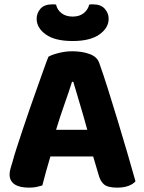

<svg xmlns="http://www.w3.org/2000/svg" viewBox="-20 -850 660 880"><path d="M407 -133H211Q200 -97 190.5 -62Q181 -27 174 0Q161 4 147 7Q133 10 113 10Q69 10 46.5 -5.5Q24 -21 24 -50Q24 -64 28 -77Q32 -90 37 -107Q44 -134 57 -174Q70 -214 85.5 -260.5Q101 -307 118 -356Q135 -405 151 -449.5Q167 -494 180 -531Q193 -568 202 -590Q217 -599 248.5 -607Q280 -615 311 -615Q356 -615 390.5 -602.5Q425 -590 435 -561Q454 -508 476 -438Q498 -368 520.5 -294Q543 -220 564 -148Q585 -76 601 -19Q590 -6 568.5 2Q547 10 517 10Q474 10 456.5 -5Q439 -20 431 -52ZM310 -475Q296 -430 275.5 -372.5Q255 -315 237 -255H380Q363 -318 345.5 -375.5Q328 -433 316 -475ZM313 -774Q344 -774 363.5 -789.5Q383 -805 389 -829Q394 -830 398 -830Q402 -830 407 -830Q442 -830 460 -810Q478 -790 478 -764Q478 -722 435.5 -692Q393 -662 313 -662Q232 -662 190 -692Q148 -722 148 -764Q148 -790 165.5 -810Q183 -830 219 -830Q224 -830 228 -830Q232 -830 237 -829Q242 -805 262 -789.5Q282 -774 313 -774Z"/></svg>

Font: Baloo Chettan 2
Style: Bold
Weight: 700
Designer: Maithili Shingre, Unnati Kotecha and Ek Type
Foundry: Ek Type
Version: Version 1.640;hotconv 1.0.111;makeotfexe 2.5.65597; ttfautoh